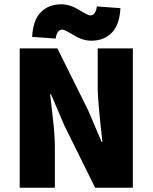

<svg xmlns="http://www.w3.org/2000/svg" viewBox="-20 -876 712 896"><path d="M406 -686Q366 -686 323.5 -712Q281 -738 272 -738Q245 -738 240 -696L130 -704Q134 -782 170.5 -819Q207 -856 266 -856Q306 -856 348.5 -830Q391 -804 400 -804Q427 -804 432 -846L542 -838Q538 -760 501.5 -723Q465 -686 406 -686ZM72 0V-650H248L392 -360L454 -214H458Q436 -406 436 -462V-650H600V0H424L280 -291L218 -436H214Q216 -420 220.5 -379Q225 -338 228 -312.5Q231 -287 233.5 -251.5Q236 -216 236 -188V0Z"/></svg>

Font: Assistant ExtraBold
Style: Regular
Weight: 800
Designer: Hebrew By Ben Nathan, Latin by Paul Hunt
Version: Version 2.001;PS 002.001;hotconv 1.0.88;makeotf.lib2.5.64775